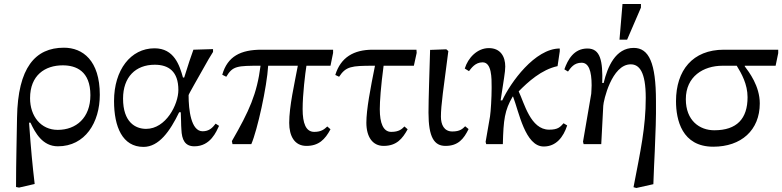

<svg xmlns="http://www.w3.org/2000/svg" viewBox="-20 -719 3903 958"><path d="M153 199C142 105 135 34 125 -107H132C156 -56 192 11 269 11C405 11 478 -108 478 -246C478 -417 393 -481 299 -481C156 -481 69 -382 65 -132C64 -41 60 81 60 214L75 217ZM268 -71C184 -71 130 -139 130 -229C130 -344 205 -393 293 -393C359 -393 431 -365 431 -244C431 -131 360 -71 268 -71Z M696 14C773 14 828 -64 874 -159H882C884 -126 883 -99 885 -74C887 -21 903 11 950 11C1031 11 1060 -64 1073 -91L1056 -102C1040 -81 1023 -64 991 -64C933 -64 921 -171 921 -244C921 -249 962 -319 1021 -424L1043 -460V-474L945 -471C932 -435 919 -397 899 -332H893C876 -393 849 -478 751 -478C632 -478 549 -370 549 -215C549 -86 591 14 696 14ZM709 -76C655 -76 594 -110 594 -227C594 -335 657 -396 752 -396C821 -396 870 -363 870 -270C870 -198 808 -76 709 -76Z M1509 9C1570 9 1602 -23 1629 -74L1613 -88C1599 -75 1584 -61 1548 -61C1506 -61 1490 -104 1490 -175C1490 -248 1503 -354 1509 -391H1629L1642 -455V-471H1285C1181 -471 1115 -438 1089 -346L1109 -336C1141 -390 1163 -391 1280 -391C1262 -250 1224 -166 1137 -15L1140 0H1234C1264 -69 1312 -286 1318 -391H1466C1449 -300 1423 -188 1423 -106C1423 -41 1449 9 1509 9Z M1894 9C1959 9 1988 -27 2014 -74L1998 -88C1985 -75 1971 -61 1932 -61C1892 -61 1875 -105 1875 -174C1875 -213 1880 -286 1894 -391H2045L2059 -455L2058 -471H1840C1745 -471 1680 -433 1653 -345L1672 -336C1706 -388 1734 -391 1843 -391H1851C1828 -277 1808 -172 1808 -107C1808 -36 1839 9 1894 9Z M2203 9C2266 9 2294 -26 2318 -75L2301 -89C2288 -76 2275 -63 2237 -63C2195 -63 2180 -98 2180 -137C2180 -193 2193 -280 2217 -464L2207 -473L2126 -470C2123 -360 2118 -226 2118 -157C2118 -33 2147 9 2203 9Z M2489 0C2492 -122 2498 -169 2538 -237H2540C2569 -162 2600 12 2693 12C2755 12 2791 -35 2810 -93L2792 -104C2775 -85 2764 -72 2720 -72C2627 -72 2596 -205 2568 -263C2614 -310 2682 -372 2762 -389L2773 -463V-477C2649 -477 2527 -307 2486 -218H2478C2493 -320 2501 -359 2501 -387C2501 -436 2478 -479 2419 -479C2361 -479 2315 -430 2299 -377L2320 -364C2332 -379 2351 -408 2388 -408C2434 -408 2433 -328 2433 -286C2433 -283 2433 -280 2433 -278C2433 -234 2429 -164 2425 -138L2403 -11L2406 0Z M3240 200C3242 135 3245 82 3247 36C3251 -61 3254 -129 3253 -215C3253 -405 3218 -480 3142 -480C3051 -480 3011 -385 2992 -305H2985C2988 -415 2976 -477 2911 -477C2843 -477 2813 -421 2796 -373L2814 -362C2828 -381 2844 -406 2882 -406C2917 -406 2932 -366 2932 -293C2932 -279 2930 -256 2930 -251L2889 -12L2892 0H2980L2990 -191C2991 -216 3032 -398 3127 -398C3169 -398 3202 -362 3202 -231C3202 -84 3176 33 3141 215L3155 219ZM3109 -521 3178 -681V-699H3086L3071 -521Z M3539 13C3678 13 3771 -69 3771 -203C3771 -290 3717 -360 3696 -388V-391H3850L3863 -454V-471H3592C3436 -471 3353 -368 3353 -214C3353 -122 3382 13 3539 13ZM3656 -391C3680 -352 3710 -299 3710 -234C3710 -127 3657 -69 3544 -69C3471 -69 3402 -117 3402 -224C3402 -338 3490 -391 3585 -391Z"/></svg>

Font: STIX Two Text
Style: Regular
Weight: 400
Designer: Ross Mills, John Hudson & Paul Hanslow, Tiro Typeworks Ltd; with prior portions MicroPress Inc., and Coen Hoffman.
Foundry: Tiro Typeworks Ltd
Version: Version 2.13 b171